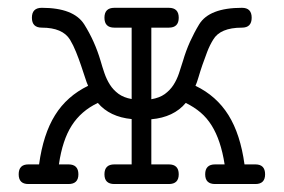

<svg xmlns="http://www.w3.org/2000/svg" viewBox="-20 -462 712 482"><path d="M359.9 -392.6H403.8C420.4 -392.6 428.7 -400.9 428.7 -417.5C428.7 -434.1 420.4 -442.4 403.8 -442.4H267.1C250.5 -442.4 242.2 -434.1 242.2 -417.5C242.2 -400.9 250.5 -392.6 267.1 -392.6H310.5V-213.4C297.2 -215.7 286.1 -220.1 277.3 -226.6C268.6 -233.1 261.4 -240.7 255.9 -249.5C250.3 -258.3 245.8 -267.9 242.2 -278.3C238.6 -288.7 235.4 -299.2 232.4 -309.6C222.7 -342.4 209 -372.9 191.4 -400.9C173.8 -428.5 138.3 -442.4 85 -442.4C68.4 -442.4 60.1 -434.1 60.1 -417.5C60.1 -400.9 68.4 -392.6 85 -392.6C119.8 -392.6 143.4 -382.5 155.8 -362.3C161.3 -353.2 166.3 -342.9 170.9 -331.5C175.5 -320.1 179.6 -309 183.3 -298.1L193.4 -267.8C196.3 -258.5 198.9 -251.5 201.2 -246.6C165.7 -229.3 138 -204.8 118.2 -172.9C98.3 -141 85 -99.8 78.1 -49.3H51.3C35 -49.3 26.9 -41 26.9 -24.4C26.9 -8.1 35 0 51.3 0H151.9C168.5 0 176.8 -8.1 176.8 -24.4C176.8 -41 168.5 -49.3 151.9 -49.3H127.9C133.8 -90 144.5 -122.6 160.2 -147C175.8 -171.4 197.6 -190.3 225.6 -203.6C245.4 -180.2 273.8 -166.7 310.5 -163.1V-49.3H267.1C250.5 -49.3 242.2 -41 242.2 -24.4C242.2 -8.1 250.5 0 267.1 0H403.8C420.4 0 428.7 -8.1 428.7 -24.4C428.7 -41 420.4 -49.3 403.8 -49.3H359.9V-162.6C397.3 -165.9 426.1 -179.5 446.3 -203.6C460.3 -196.8 472.7 -188.8 483.4 -179.7C494.1 -170.6 503.4 -159.7 511.2 -147.2C519 -134.7 525.6 -120.4 531 -104.2C536.4 -88.1 540.7 -69.8 543.9 -49.3H520C503.4 -49.3 495.1 -41 495.1 -24.4C495.1 -8.1 503.4 0 520 0H621.1C637.4 0 645.5 -8.1 645.5 -24.4C645.5 -41 637.4 -49.3 621.1 -49.3H593.8C586.9 -99.8 573.5 -141 553.5 -173.1C533.4 -205.2 505.9 -229.7 470.7 -246.6C473 -251.5 475.5 -258.6 478.3 -268.1C481 -277.5 484.3 -287.7 488 -298.6C491.8 -309.5 495.8 -320.6 500.2 -332C504.6 -343.4 509.6 -353.5 515.1 -362.3C526.9 -382.5 550.9 -392.6 587.4 -392.6C603.7 -392.6 611.8 -400.9 611.8 -417.5C611.8 -434.1 603.7 -442.4 587.4 -442.4C532.7 -442.4 496.9 -428.5 480 -400.9C471.5 -386.9 463.9 -372.3 457 -357.2C450.2 -342 444.3 -326.2 439.5 -309.6C436.2 -298.8 432.8 -288.2 429.2 -277.6C425.6 -267 421 -257.3 415.3 -248.5C409.6 -239.7 402.3 -232.2 393.6 -225.8C384.8 -219.5 373.5 -215.2 359.9 -212.9Z"/></svg>

Font: Nathan
Style: Regular
Weight: 400
Designer: Peter Wiegel
Foundry: Peter Wiegel
Version: Version 1.001 2009